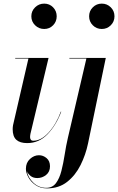

<svg xmlns="http://www.w3.org/2000/svg" viewBox="-20 -780 652 1060"><path d="M153 -690Q153 -719.2 173.9 -739.6Q194.8 -760 224 -760Q253.2 -760 273.1 -739.6Q293 -719.2 293 -690Q293 -660.8 273.1 -640.4Q253.2 -620 224 -620Q194.8 -620 173.9 -640.4Q153 -660.8 153 -690ZM318 -163Q289.5 -88 242.4 -39Q195.2 10 130 10Q90.2 10 70.1 -8.2Q50 -26.5 50 -67Q50 -77 52 -89L137 -457H64V-460H248L148 -41Q147.2 -36.5 146.6 -31.6Q146 -26.8 146 -23Q146 -14.8 150.1 -8.9Q154.2 -3 164 -3Q206.8 -3 248.2 -48.2Q289.8 -93.5 316 -164ZM472 -690Q472 -719.2 492.4 -739.6Q512.8 -760 542 -760Q571.2 -760 591.6 -739.6Q612 -719.2 612 -690Q612 -660.8 591.6 -640.4Q571.2 -620 542 -620Q512.8 -620 492.4 -640.4Q472 -660.8 472 -690ZM129 166Q134.2 199.8 164 228.4Q193.8 257 235 257Q269.5 257 288.9 231.1Q308.4 205.2 319 163.5Q329.6 121.8 337.1 73.4Q344.5 25 355 -20L457 -457H363V-460H564L466 12Q453 74.5 424.7 131.3Q396.4 188.1 350.7 224.1Q305 260 240 260Q202.5 260 176.4 241.9Q150.2 223.9 136.6 198.7Q123 173.5 123 152Q123 118.2 145.5 97.6Q168 77 195 77Q218.2 77 237.1 92.9Q256 108.8 256 138Q256 168.8 234.5 185.9Q213 203 186 203Q163.5 203 149.2 191.6Q135 180.2 129 166Z"/></svg>

Font: Bodoni* 72 Medium
Style: Italic
Weight: 500
Italic angle: -13°
Version: Version 1.002; ttfautohint (v0.97) -l 8 -r 50 -G 200 -x 14 -